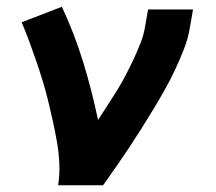

<svg xmlns="http://www.w3.org/2000/svg" viewBox="-20 -548 640 568"><path d="M152 0Q157 -33 155.5 -65Q154 -97 148.5 -128Q143 -159 136.5 -189Q130 -219 122.5 -249.5Q115 -280 106 -309.5Q97 -339 87 -368Q77 -397 66.5 -425.5Q56 -454 44 -482L163 -528Q200 -449 226 -364.5Q252 -280 270 -193Q284 -215 298.5 -237Q313 -259 326.5 -281Q340 -303 352 -326Q364 -349 375 -372.5Q386 -396 395.5 -420Q405 -444 409 -468L418 -520H551L542 -468Q537 -436 525 -405Q513 -374 499 -344Q485 -314 468.5 -284.5Q452 -255 434.5 -226Q417 -197 399 -168.5Q381 -140 362.5 -112Q344 -84 324.5 -56Q305 -28 285 0Z"/></svg>

Font: Iosevka Extrabold Extended
Style: Italic
Weight: 800
Width: 7
Italic angle: -9°
Monospace: yes
Designer: Belleve Invis
Foundry: Belleve Invis
Version: Version 32.5.0; ttfautohint (v1.8.4)